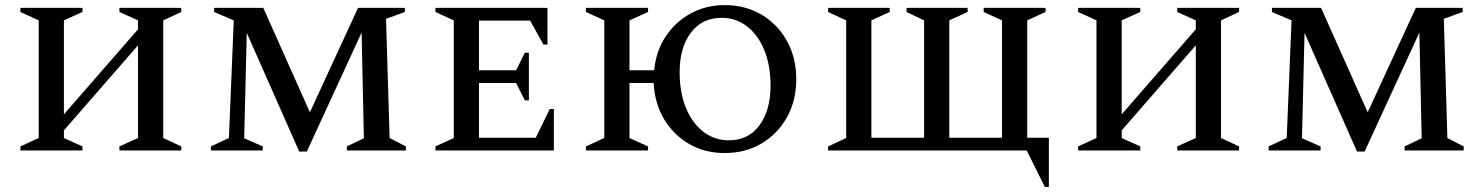

<svg xmlns="http://www.w3.org/2000/svg" viewBox="-20 -591 5824 754"><path d="M60 0V-16L132 -49V-511L60 -544V-560H304V-544L231 -511V-142L522 -476V-511L449 -544V-560H692V-544L621 -511V-49L692 -16V0H449V-16L522 -49V-413L231 -79V-49L304 -16V0Z M808 0V-16L879 -49L898 -511L821 -544V-560H1014L1197 -150L1386 -560H1570V-544L1496 -517L1510 -49L1574 -16V0H1342V-16L1409 -48L1400 -463L1185 4H1155L949 -462L939 -48L1012 -16V0Z M1690 0V-16L1762 -49V-511L1690 -544V-560H2130V-416H2114L2062 -510H1861V-315H2007L2041 -384H2057V-197H2041L2007 -265H1861V-50H2084L2139 -163H2155V0Z M2281 0V-16L2353 -49V-511L2281 -544V-560H2525V-544L2452 -511V-315H2549Q2556 -390 2594 -447.5Q2632 -505 2692 -538Q2752 -571 2826 -571Q2907 -571 2970.5 -533.5Q3034 -496 3070.5 -430Q3107 -364 3107 -280Q3107 -196 3070.5 -130.5Q3034 -65 2970.5 -27.5Q2907 10 2826 10Q2748 10 2686.5 -25.5Q2625 -61 2588 -123Q2551 -185 2547 -265H2452V-49L2525 -16V0ZM2843 -40Q2919 -40 2962.5 -99Q3006 -158 3006 -255Q3006 -334 2981.5 -394Q2957 -454 2913.5 -487.5Q2870 -521 2814 -521Q2737 -521 2693 -462.5Q2649 -404 2649 -308Q2649 -228 2673.5 -168Q2698 -108 2741.5 -74Q2785 -40 2843 -40Z M3474 -560V-544L3402 -511V-50H3609V-511L3540 -544V-560H3780V-544L3708 -511V-50H3915V-511L3843 -544V-560H4086V-544L4014 -511V-50H4099V143H4083L4012 0H3232V-16L3303 -49V-511L3232 -544V-560Z M4214 0V-16L4286 -49V-511L4214 -544V-560H4458V-544L4385 -511V-142L4676 -476V-511L4603 -544V-560H4846V-544L4775 -511V-49L4846 -16V0H4603V-16L4676 -49V-413L4385 -79V-49L4458 -16V0Z M4962 0V-16L5033 -49L5052 -511L4975 -544V-560H5168L5351 -150L5540 -560H5724V-544L5650 -517L5664 -49L5728 -16V0H5496V-16L5563 -48L5554 -463L5339 4H5309L5103 -462L5093 -48L5166 -16V0Z"/></svg>

Font: Spectral SC Medium
Style: Regular
Weight: 500
Designer: Jean-Baptiste Levee
Foundry: Production Type
Version: Version 2.001